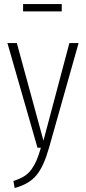

<svg xmlns="http://www.w3.org/2000/svg" viewBox="-20 -737 429 958"><path d="M288.1 -680.2H95.2V-716.8H288.1ZM372.1 -522 224.1 2Q198.7 91.8 162.6 136.5Q126.5 181.2 53.2 201.2L46.9 166Q79.1 155.8 100.3 142.6Q121.6 129.4 137 108.2Q152.3 86.9 162.4 63.2Q172.4 39.6 184.1 0H167L17.1 -522H64L196.8 -35.2L326.2 -522Z"/></svg>

Font: Fira Sans Compressed ExtraLight
Style: Regular
Weight: 250
Width: 1
Designer: Carrois Corporate & Edenspiekermann AG
Foundry: Carrois Corporate GbR & Edenspiekermann AG
Version: Version 4.203;PS 004.203;hotconv 1.0.88;makeotf.lib2.5.64775